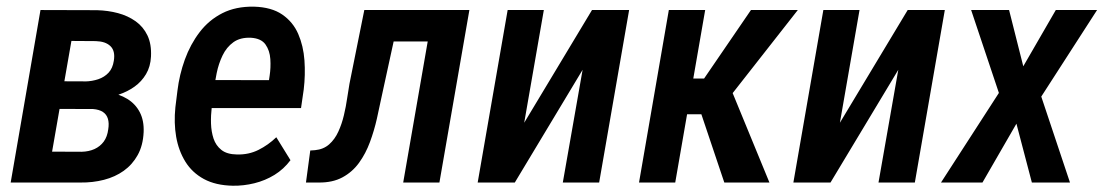

<svg xmlns="http://www.w3.org/2000/svg" viewBox="-20 -559 3380 588"><path d="M262.7 -225.1 125.5 -225.6 139.6 -310.1 241.2 -309.6Q262.2 -310.1 281 -316.4Q299.8 -322.8 312.5 -336.4Q325.2 -350.1 328.6 -373Q331.1 -388.2 328.4 -399.4Q325.7 -410.6 317.9 -418Q310.1 -425.3 299.1 -429Q288.1 -432.6 273.4 -433.1L198.7 -433.6L123 0H12.7L104 -528.3L276.9 -527.8Q311 -526.9 341.3 -518.8Q371.6 -510.7 395.3 -493.9Q418.9 -477.1 431.6 -450.4Q444.3 -423.8 442.4 -385.7Q440.9 -355 427.2 -332Q413.6 -309.1 392.1 -293.7Q370.6 -278.3 344.2 -269.5Q317.9 -260.7 290 -257.8ZM226.1 0H50.8L113.3 -94.7L230 -94.2Q252 -94.7 269.3 -102.5Q286.6 -110.4 297.6 -125.2Q308.6 -140.1 311.5 -163.1Q314.5 -181.6 310.5 -195.1Q306.6 -208.5 295.2 -216.1Q283.7 -223.6 265.1 -225.1L148.4 -225.6L164.6 -310.1L288.1 -309.6L312 -276.4Q344.7 -271.5 369.9 -256.1Q395 -240.7 408.2 -215.1Q421.4 -189.5 419.9 -154.3Q418 -113.3 401.6 -84Q385.3 -54.7 358.9 -35.9Q332.5 -17.1 298.3 -8.3Q264.2 0.5 226.1 0Z M692.9 9.8Q640.6 8.8 604.5 -10.7Q568.4 -30.3 547.6 -64Q526.9 -97.7 519.5 -140.1Q512.2 -182.6 517.1 -230.5L523.4 -281.2Q529.3 -330.1 546.1 -376.7Q563 -423.3 591.3 -460.4Q619.6 -497.6 660.9 -518.6Q702.1 -539.6 757.8 -538.6Q811.5 -537.1 844.5 -514.4Q877.4 -491.7 893.3 -455.1Q909.2 -418.5 912.4 -374Q915.5 -329.6 910.2 -285.2L901.9 -228H568.4L583.5 -314L803.7 -313.5L805.7 -326.7Q809.6 -351.6 807.9 -377.9Q806.2 -404.3 793 -422.9Q779.8 -441.4 748.5 -443.4Q715.8 -444.8 694.8 -429.7Q673.8 -414.6 661.6 -389.2Q649.4 -363.8 643.6 -335.2Q637.7 -306.6 634.8 -281.2L628.4 -230Q625.5 -205.6 626.2 -180.7Q627 -155.8 634 -134.5Q641.1 -113.3 658 -99.9Q674.8 -86.4 705.6 -85.9Q741.7 -85 771.5 -99.9Q801.3 -114.7 826.2 -138.7L869.6 -68.4Q849.1 -41 820.6 -23.4Q792 -5.9 759 2.2Q726.1 10.3 692.9 9.8Z M1329.6 -528.3 1312.5 -432.1H1106L1122.6 -528.3ZM1417.5 -528.3 1325.7 0H1214.8L1306.6 -528.3ZM1095.7 -528.3H1206.5L1149.4 -266.1Q1142.6 -232.9 1134.3 -196Q1126 -159.2 1113 -124Q1100.1 -88.9 1079.6 -60.5Q1059.1 -32.2 1028.8 -15.9Q998.5 0.5 955.6 0H917L930.2 -98.1L944.8 -99.1Q970.7 -101.6 988 -116.9Q1005.4 -132.3 1016.1 -155.8Q1026.9 -179.2 1033.2 -206.1Q1039.6 -232.9 1043.2 -258.5Q1046.9 -284.2 1050.3 -302.7Z M1585.4 -183.1 1793 -528.3H1906.7L1814.9 0H1703.6L1764.2 -345.2L1556.6 0H1442.9L1534.7 -528.3H1645.5Z M2139.6 -528.3 2047.9 0H1937L2028.3 -528.3ZM2423.3 -528.3 2172.9 -209H2059.1L2062 -318.4H2136.2L2279.8 -528.3ZM2198.2 0 2119.6 -233.9 2213.9 -297.9 2336.4 0Z M2552.2 -183.1 2759.8 -528.3H2873.5L2781.7 0H2670.4L2731 -345.2L2523.4 0H2409.7L2501.5 -528.3H2612.3Z M3070.3 -528.3 3113.8 -356 3213.4 -528.3H3339.8L3168.9 -263.2L3256.8 0H3140.1L3092.8 -180.2L2988.8 0H2861.8L3039.1 -274.4L2954.1 -528.3Z"/></svg>

Font: Roboto Condensed Medium
Style: Italic
Weight: 500
Italic angle: -12°
Designer: Christian Robertson
Foundry: Google
Version: Version 3.0; 2020